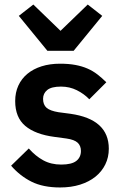

<svg xmlns="http://www.w3.org/2000/svg" viewBox="-20 -815 539 847"><path d="M189 -591 63 -745 127 -795 247 -679 367 -795 431 -745 305 -591ZM245 12Q170 12 119 -13.5Q68 -39 29 -84L107 -160Q136 -127 170.5 -108Q205 -89 250 -89Q296 -89 316.5 -105Q337 -121 337 -149Q337 -172 322.5 -185.5Q308 -199 273 -204L221 -211Q136 -222 91.5 -259.5Q47 -297 47 -369Q47 -407 61 -437.5Q75 -468 101 -489.5Q127 -511 163.5 -522.5Q200 -534 245 -534Q283 -534 312.5 -528.5Q342 -523 366 -512.5Q390 -502 410 -486.5Q430 -471 449 -452L374 -377Q351 -401 319 -417Q287 -433 249 -433Q207 -433 188.5 -418Q170 -403 170 -379Q170 -353 185.5 -339.5Q201 -326 238 -320L291 -313Q460 -289 460 -159Q460 -121 444.5 -89.5Q429 -58 401 -35.5Q373 -13 333.5 -0.5Q294 12 245 12Z"/></svg>

Font: IBM Plex Sans Hebrew SmBld
Style: Regular
Weight: 600
Designer: Mike Abbink, Paul van der Laan, Pieter van Rosmalen, Yanek Iontef
Foundry: Bold Monday
Version: Version 1.3